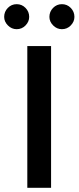

<svg xmlns="http://www.w3.org/2000/svg" viewBox="-25 -901 377 921"><path d="M0 0ZM106 -680H220V0H106ZM-5 -820Q-5 -845 12.5 -863Q30 -881 55 -881Q80 -881 97.5 -863Q115 -845 115 -820Q115 -797 97.5 -779Q80 -761 55 -761Q31 -761 13 -779Q-5 -797 -5 -820ZM212 -820Q212 -845 229.5 -863Q247 -881 272 -881Q297 -881 314.5 -863Q332 -845 332 -820Q332 -797 314.5 -779Q297 -761 272 -761Q248 -761 230 -779Q212 -797 212 -820Z"/></svg>

Font: Martel Sans SemiBold
Style: Regular
Weight: 600
Designer: Dan Reynolds and Mathieu Réguer
Foundry: Dan Reynolds and Mathieu Réguer
Version: Version 1.002; ttfautohint (v1.1) -l 5 -r 5 -G 72 -x 0 -D la